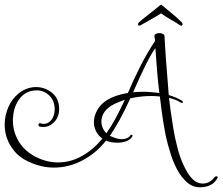

<svg xmlns="http://www.w3.org/2000/svg" viewBox="-22 -676 948 818"><path d="M830 122Q799 122 775 101Q750 79 731.5 44Q713 9 701 -34Q687 -79 680 -120Q672 -163 667 -201.5Q662 -240 659 -265Q649 -266 640 -266.5Q631 -267 622 -267Q600 -267 578 -264.5Q556 -262 533 -257Q510 -206 488.5 -167Q467 -128 446 -97Q458 -92 471 -87.5Q484 -83 497 -83Q508 -83 518 -87Q528 -91 535 -101Q536 -102 538 -102Q540 -102 542 -100Q544 -98 541 -93Q532 -80 515 -74Q498 -68 478 -68Q450 -68 430 -77Q387 -23 329 7.5Q271 38 208 38Q180 38 152.5 31.5Q125 25 98 12Q56 -8 35 -38Q16 -62 7 -89Q-2 -116 -2 -144Q-2 -184 13.5 -219.5Q29 -255 58 -278.5Q87 -302 125 -305Q166 -307 198 -282Q230 -257 230 -212Q230 -178 209.5 -156.5Q189 -135 162 -135Q158 -135 154 -135.5Q150 -136 146 -137Q142 -138 142 -144Q142 -151 147 -151Q152 -151 155.5 -149.5Q159 -148 163 -148Q183 -148 196.5 -164.5Q210 -181 211 -209Q211 -247 188 -269Q165 -291 135 -291Q90 -291 63.5 -258Q37 -225 34 -179Q33 -175 33 -171Q33 -167 33 -162Q33 -119 54 -80Q75 -41 117 -15Q170 16 225 16Q278 16 326.5 -11Q375 -38 414 -85Q396 -99 387 -117.5Q378 -136 378 -155Q378 -179 390 -202.5Q402 -226 423 -242Q458 -269 523 -280Q546 -335 576 -394Q606 -453 639 -502L636 -520V-522Q636 -529 643 -532Q650 -535 657 -535Q665 -535 672 -531.5Q679 -528 679 -521Q682 -451 697 -271Q714 -266 729 -259.5Q744 -253 755 -246L758 -241Q758 -238 753 -238Q750 -238 746 -240Q731 -251 698 -259L705 -204Q710 -169 716.5 -128.5Q723 -88 734 -47Q744 -6 761 29Q776 63 796 84.5Q816 106 843 106Q871 106 892 79Q896 75 899 75Q903 75 905 77.5Q907 80 903 85Q890 107 870 114.5Q850 122 830 122ZM657 -280Q652 -319 648 -365Q644 -411 640 -471Q623 -448 600.5 -403Q578 -358 545 -283Q556 -284 566.5 -284.5Q577 -285 587 -285Q604 -285 621 -283.5Q638 -282 657 -280ZM431 -108Q451 -136 469.5 -170Q488 -204 510 -251Q487 -243 469.5 -235Q452 -227 440 -217Q410 -192 410 -158Q410 -131 431 -108ZM571 -567Q566 -567 566 -573Q566 -577 570 -581Q590 -598 617 -619Q644 -640 659 -653Q662 -656 664 -656Q666 -656 669 -653Q684 -640 709.5 -619.5Q735 -599 752 -581Q756 -577 756 -572Q756 -569 753 -567Q750 -565 744 -569Q731 -578 707.5 -591.5Q684 -605 664 -619Q644 -606 619.5 -592.5Q595 -579 578 -569Q575 -567 571 -567Z"/></svg>

Font: Puppies Play
Style: Regular
Weight: 400
Designer: Robert E. Leuschke
Foundry: Robert E. Leuschke
Version: Version 1.010; ttfautohint (v1.8.3)